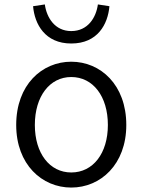

<svg xmlns="http://www.w3.org/2000/svg" viewBox="-20 -832 642 865"><path d="M301 13C433 13 549 -91 549 -269C549 -450 433 -554 301 -554C169 -554 53 -450 53 -269C53 -91 169 13 301 13ZM301 -55C204 -55 137 -141 137 -269C137 -398 204 -485 301 -485C399 -485 466 -398 466 -269C466 -141 399 -55 301 -55ZM301 -636C420 -636 466 -723 473 -804L421 -812C413 -753 376 -692 301 -692C227 -692 190 -753 182 -812L129 -804C136 -723 183 -636 301 -636Z"/></svg>

Font: Noto Sans JP DemiLight
Style: Regular
Weight: 350
Designer: Ryoko NISHIZUKA 西塚涼子 (kana, bopomofo & ideographs); Paul D. Hunt (Latin, Greek & Cyrillic); Sandoll Communications 산돌커뮤니
Foundry: Adobe
Version: Version 2.004;hotconv 1.0.118;makeotfexe 2.5.65603